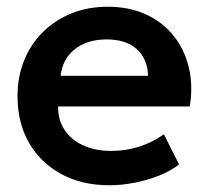

<svg xmlns="http://www.w3.org/2000/svg" viewBox="-20 -535 620 570"><path d="M305 15Q223.5 15 162 -18.2Q100.5 -51.5 66.2 -111Q32 -170.5 32 -249.5Q32 -307.5 51.8 -356Q71.5 -404.5 107.8 -440.2Q144 -476 192.8 -495.5Q241.5 -515 299.5 -515Q362.5 -515 412 -492.8Q461.5 -470.5 494.2 -430.2Q527 -390 540.2 -336.2Q553.5 -282.5 543.5 -219H152.5Q152 -179.5 171.2 -150Q190.5 -120.5 226.2 -103.8Q262 -87 310.5 -87Q353.5 -87 393 -99.5Q432.5 -112 466.5 -136.5L511.5 -47Q488 -28 453 -14Q418 0 379.2 7.5Q340.5 15 305 15ZM160 -310H419.5Q418 -360.5 386 -389.2Q354 -418 296.5 -418Q239.5 -418 202.5 -389.2Q165.5 -360.5 160 -310Z"/></svg>

Font: Geologica Roman Medium
Style: Regular
Weight: 500
Designer: Sindre Bremnes, Frode Helland
Foundry: Monokrom Skriftforlag AS
Version: Version 1.010;gftools[0.9.28]